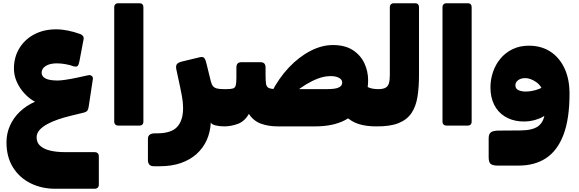

<svg xmlns="http://www.w3.org/2000/svg" viewBox="-20 -770 3575 1185"><path d="M321 395Q236 395 167.5 360.5Q99 326 59.5 262Q20 198 20 108Q20 54 41.5 5.5Q63 -43 103 -81Q143 -119 196 -142Q162 -160 132 -192Q102 -224 84 -264Q66 -304 66 -346Q66 -418 100 -473Q134 -528 192.5 -558.5Q251 -589 326 -589Q361 -589 398.5 -581.5Q436 -574 475 -560Q486 -556 492 -548Q498 -540 496 -528L470 -391Q466 -370 459 -363Q452 -356 433 -361Q416 -368 387 -373.5Q358 -379 331 -379Q288 -379 262.5 -363Q237 -347 237 -322Q237 -305 249 -294Q261 -283 283 -278Q305 -273 335 -273Q352 -273 383.5 -277.5Q415 -282 452.5 -290Q490 -298 526 -306Q537 -308 546 -301.5Q555 -295 553 -281L528 -116Q526 -100 521 -90Q516 -80 497 -75L419 -56Q377 -46 339 -33Q301 -20 271 -3.5Q241 13 223.5 33Q206 53 206 78Q206 110 228 130Q250 150 289.5 159.5Q329 169 383 169H563Q590 169 590 196V368Q590 395 563 395Z M708 5Q698 5 691.5 -1.5Q685 -8 685 -18V-727Q685 -737 691.5 -743.5Q698 -750 708 -750H842Q853 -750 859 -743.5Q865 -737 865 -727V-18Q865 -8 859 -1.5Q853 5 842 5Z M930 256Q910 256 901.5 245.5Q893 235 893 219V86Q893 69 904.5 61Q916 53 935 53H948Q1037 53 1073.5 13Q1110 -27 1110 -103Q1110 -139 1103 -175.5Q1096 -212 1090 -241L1068 -343Q1064 -365 1072.5 -375Q1081 -385 1106 -391L1210 -416Q1229 -421 1237 -415Q1245 -409 1248.5 -398Q1252 -387 1255 -375L1281 -269Q1286 -249 1294.5 -238.5Q1303 -228 1318.5 -224Q1334 -220 1361 -220H1379Q1394 -220 1394 -205V-20Q1394 10 1364 10Q1335 10 1310.5 4Q1286 -2 1281 -14Q1278 46 1255.5 95.5Q1233 145 1192.5 181Q1152 217 1095.5 236.5Q1039 256 967 256Z M2301 10Q2240 10 2194 -4.5Q2148 -19 2113 -53L2236 -240Q2248 -233 2259.5 -228.5Q2271 -224 2285 -222Q2299 -220 2316 -220Q2331 -220 2331 -205V-20Q2331 10 2301 10ZM1364 10Q1357 10 1353 6Q1349 2 1349 -5V-190Q1349 -204 1357 -212Q1365 -220 1379 -220Q1405 -220 1418 -224Q1431 -228 1435 -243Q1439 -258 1439 -290V-353Q1439 -386 1469 -386H1589Q1619 -386 1619 -353V-310Q1619 -272 1622 -252.5Q1625 -233 1640 -226.5Q1655 -220 1690 -220H2000Q2049 -220 2070.5 -230Q2092 -240 2092 -260Q2092 -281 2068.5 -291.5Q2045 -302 2013 -300Q1979 -299 1942 -285Q1905 -271 1868 -248.5Q1831 -226 1798 -198H1655Q1700 -287 1762.5 -353Q1825 -419 1895.5 -455.5Q1966 -492 2034 -492Q2110 -492 2158 -460.5Q2206 -429 2229 -379.5Q2252 -330 2252 -275Q2252 -193 2215.5 -128.5Q2179 -64 2106.5 -27Q2034 10 1924 10H1694Q1636 10 1590 -7Q1544 -24 1516 -67Q1490 -21 1448 -5.5Q1406 10 1364 10Z M2301 10Q2286 10 2286 -5V-190Q2286 -220 2316 -220Q2343 -220 2358.5 -228Q2374 -236 2380 -255Q2386 -274 2386 -307V-727Q2386 -737 2392.5 -743.5Q2399 -750 2409 -750H2543Q2554 -750 2560 -743.5Q2566 -737 2566 -727V-304Q2566 -231 2556.5 -172Q2547 -113 2519.5 -72Q2492 -31 2439.5 -10Q2387 11 2301 10Z M2734 5Q2724 5 2717.5 -1.5Q2711 -8 2711 -18V-727Q2711 -737 2717.5 -743.5Q2724 -750 2734 -750H2868Q2879 -750 2885 -743.5Q2891 -737 2891 -727V-18Q2891 -8 2885 -1.5Q2879 5 2868 5Z M3051 252Q3024 252 3010 243Q2996 234 2996 200V83Q2996 57 3010 46.5Q3024 36 3058 36L3195 35Q3268 34 3301.5 9Q3335 -16 3342 -67.5Q3349 -119 3341 -196L3495 -192Q3495 -37 3458 61Q3421 159 3351 205.5Q3281 252 3181 252ZM3336 -191Q3324 -240 3288.5 -264Q3253 -288 3221 -288Q3203 -288 3189.5 -282Q3176 -276 3168.5 -266Q3161 -256 3161 -243Q3161 -222 3180 -213.5Q3199 -205 3224 -205Q3265 -205 3306.5 -221Q3348 -237 3368 -259L3380 -99Q3360 -59 3306 -37.5Q3252 -16 3190 -21Q3135 -26 3093.5 -52.5Q3052 -79 3029.5 -124.5Q3007 -170 3007 -231Q3007 -279 3022.5 -325Q3038 -371 3068 -407.5Q3098 -444 3142.5 -466Q3187 -488 3244 -488Q3320 -488 3376 -452Q3432 -416 3463.5 -349.5Q3495 -283 3495 -192Z"/></svg>

Font: Rubik Black
Style: Regular
Weight: 900
Designer: Hubert and Fischer
Foundry: Hubert and Fischer
Version: Version 2.300;gftools[0.9.30]